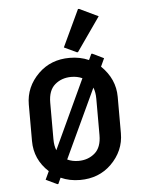

<svg xmlns="http://www.w3.org/2000/svg" viewBox="-55 -809 662 872"><g transform="rotate(-5 276.0 -373.0)"><path d="M333.5 -764.6H338.4L424.3 -723.6L316.4 -569.3H311.5L254.4 -596.2ZM175.3 19.5H170.4L119.6 -4.9L137.2 -42.5Q73.2 -101.1 73.2 -185.5V-351.6Q73.2 -432.1 133.8 -491.7Q190.4 -546.9 275.9 -546.9Q323.7 -546.9 363.3 -529.3L376 -556.6H380.9L432.1 -531.7L415 -494.6Q478.5 -433.1 478.5 -351.6V-185.5Q478.5 -105 418 -45.4Q361.3 9.8 275.9 9.8Q227.5 9.8 188 -8.3ZM326.2 -449.7Q303.7 -460 275.9 -460Q231.9 -460 201.4 -433.8Q170.9 -407.7 170.9 -351.6V-185.5Q170.9 -155.3 179.7 -134.3ZM372.1 -402.8 225.1 -87.9Q248 -77.1 275.9 -77.1Q319.8 -77.1 350.3 -103.3Q380.9 -129.4 380.9 -185.5V-351.6Q380.9 -381.3 372.1 -402.8Z"/></g></svg>

Font: Nova Round
Style: Book
Weight: 400
Version: Version 2.000